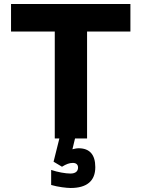

<svg xmlns="http://www.w3.org/2000/svg" viewBox="-20 -690 705 957"><path d="M630 -670H35V-533H253V0H276L247 116L289 141C310 128 326 122 343 122C359 122 369 130 369 145C369 164 356 175 331 175C307 175 267 168 235 157V232C269 242 312 247 332 247C413 247 455 212 455 143C455 80 426 49 372 49C360 49 351 52 341 54L354 0H414V-533H630Z"/></svg>

Font: LT Wave Alt Black
Style: Regular
Weight: 900
Designer: Daniel Lyons
Version: Version 2.5 (Glyphs App)